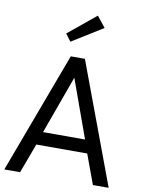

<svg xmlns="http://www.w3.org/2000/svg" viewBox="-106 -966 763 1031"><g transform="rotate(10 275.5 -450.0)"><path d="M560 0H474L414.5 -161.5H137L77 0H-9L237 -660H314ZM390 -233.5 276.5 -548H275L161 -233.5ZM221 -737 191.5 -776.5 342.5 -900.5 389.5 -841.5Z"/></g></svg>

Font: Lucymar Sans
Style: Regular
Weight: 400
Foundry: The League of Moveable Type (original font) / Main changes by Cristiano Sobral with portions from Mirco Monsees
Version: Version 2.001;August 30, 2020;FontCreator 13.0.0.2681 64-bit